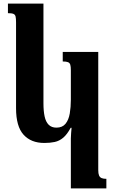

<svg xmlns="http://www.w3.org/2000/svg" viewBox="-20 -780 640 1065"><path d="M373 265V-12Q373 -27 374.5 -42Q376 -57 377 -71H372Q352 -34 330.5 -16Q309 2 283.5 7.5Q258 13 226 13Q152 13 110.5 -33Q69 -79 69 -180V-656Q69 -677 66.5 -688Q64 -699 54.5 -703Q45 -707 24 -707V-760H221V-207Q221 -164 227.5 -134Q234 -104 250 -88Q266 -72 293 -72Q326 -72 343.5 -93.5Q361 -115 367 -150.5Q373 -186 373 -227V-390Q373 -410 370 -420.5Q367 -431 357.5 -435Q348 -439 328 -439V-492H525V164Q525 183 529.5 193.5Q534 204 544 208Q554 212 570 212V265Z"/></svg>

Font: Noto Serif Armenian
Style: Regular
Weight: 400
Designer: Monotype Design Team
Foundry: Monotype Imaging Inc.
Version: Version 2.007